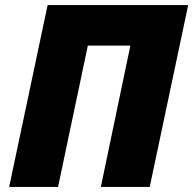

<svg xmlns="http://www.w3.org/2000/svg" viewBox="-20 -734 759 754"><path d="M16 0H208L325 -555H492L376 0H568L719 -714H167Z"/></svg>

Font: Noto Sans UI Black
Style: Italic
Weight: 900
Italic angle: -372°
Designer: Monotype Design Team
Foundry: Monotype Imaging Inc.
Version: Version 1.901